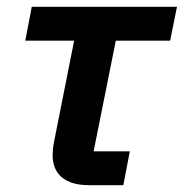

<svg xmlns="http://www.w3.org/2000/svg" viewBox="-20 -542 538 562"><path d="M341 0H241Q188 0 161 -23Q134 -46 134 -88Q134 -95 135 -105.5Q136 -116 138 -126L197 -423H54L73 -522H498L478 -423H319L254 -99H360Z"/></svg>

Font: IBM Plex Sans SemiBold
Style: Italic
Weight: 600
Italic angle: -11.31°
Designer: Mike Abbink, Paul van der Laan, Pieter van Rosmalen
Foundry: Bold Monday
Version: Version 3.201